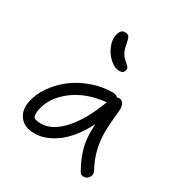

<svg xmlns="http://www.w3.org/2000/svg" viewBox="-187 -846 985 1054"><g transform="rotate(30 306.0 -318.5)"><path d="M376 -519Q347.2 -519 317.6 -544.7Q288.1 -570.3 271.7 -608.4Q255.4 -646.5 262.2 -679.2Q270.5 -719.2 298.8 -719.2Q317.4 -719.2 324.7 -708.5Q332 -697.8 338.9 -661.1Q342.3 -637.2 351.6 -619.1Q360.8 -601.1 370.8 -591.6Q380.9 -582 390.1 -574.7Q399.4 -567.4 404.5 -560.1Q409.7 -552.7 408.2 -543.9Q405.3 -530.3 398.2 -524.7Q391.1 -519 376 -519ZM146 11.2Q81.1 11.2 50.8 -27.3Q20.5 -65.9 32.2 -125Q42.5 -177.2 76.7 -226.8Q110.8 -276.4 160.2 -314.5Q209.5 -352.5 274.2 -375.7Q338.9 -398.9 405.8 -398.9Q429.2 -398.9 439 -386.2Q443.4 -389.2 451.2 -389.2Q470.7 -389.2 480 -371.1Q489.3 -353 485.8 -323.2Q476.6 -242.7 476.3 -189.7Q476.1 -136.7 488.8 -83Q501.5 -29.3 530.8 23.9Q542 42.5 530.3 62.3Q518.6 82 496.1 82Q484.9 82 479.2 77.1Q473.6 72.3 467.8 61Q451.7 31.2 442.6 11Q433.6 -9.3 423.3 -41.7Q413.1 -74.2 409.7 -113.3Q406.2 -152.3 409.2 -200.2Q381.3 -145 347.4 -103Q313.5 -61 278.8 -36.9Q244.1 -12.7 210.9 -0.7Q177.7 11.2 146 11.2ZM100.1 -113.8Q94.2 -83.5 102.1 -64Q115.7 -53.2 148.9 -53.2Q218.3 -53.2 285.6 -126.5Q353 -199.7 403.8 -335.9Q277.3 -322.3 197 -259.5Q116.7 -196.8 100.1 -113.8Z"/></g></svg>

Font: Shantell Sans Irregular Bouncy
Style: Italic
Weight: 300
Italic angle: -11.31°
Designer: Stephen Nixon, Anya Danilova, Shantell Martin
Foundry: Arrow Type
Version: Version 1.006;[9816181b4]